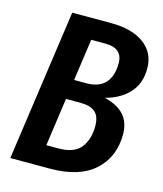

<svg xmlns="http://www.w3.org/2000/svg" viewBox="-105 -770 719 848"><g transform="rotate(15 254.5 -345.5)"><path d="M476 -230Q476 -126 406.5 -63Q337 0 202 0H22L120 -691H298Q394 -691 449 -650.5Q504 -610 504 -538Q504 -469 463.5 -425.5Q423 -382 356 -365Q476 -337 476 -230ZM232 -597 205 -406H261Q318 -406 347 -437.5Q376 -469 376 -528Q376 -597 297 -597ZM348 -233Q348 -277 326 -296.5Q304 -316 257 -316H192L161 -96H216Q288 -96 318 -134Q348 -172 348 -233Z"/></g></svg>

Font: Fira Sans Extra Condensed Medium
Style: Italic
Weight: 500
Width: 3
Italic angle: -8°
Designer: Carrois Corporate & Edenspiekermann AG
Foundry: Carrois Corporate GbR & Edenspiekermann AG
Version: Version 4.203